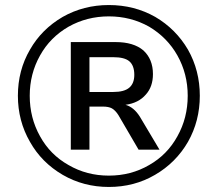

<svg xmlns="http://www.w3.org/2000/svg" viewBox="-20 -737 863 762"><path d="M412 -717Q513 -717 596 -670Q678 -622 726 -540Q773 -457 773 -357Q773 -257 726 -174Q678 -91 595 -43Q513 5 412 5Q312 5 229 -43Q145 -92 99 -174Q51 -257 51 -357Q51 -458 99 -540Q145 -621 229 -670Q312 -717 412 -717ZM412 -40Q500 -40 572 -82Q644 -123 684 -196Q725 -269 725 -357Q725 -444 684 -517Q644 -588 572 -631Q499 -672 412 -672Q325 -672 252 -631Q179 -589 139 -517Q98 -444 98 -357Q98 -269 139 -196Q179 -123 252 -82Q324 -40 412 -40ZM478 -321Q511 -312 535 -274L613 -143H530L450 -280Q438 -299 424 -307Q411 -314 388 -314H335V-143H261V-570H439Q510 -570 549 -537Q587 -502 587 -443Q587 -393 559 -362Q530 -328 478 -321ZM430 -372Q473 -372 493 -389Q513 -406 513 -440Q513 -477 493 -494Q474 -510 430 -510H335V-372Z"/></svg>

Font: PRinguin Sans
Style: Regular
Weight: 400
Designer: Vernon Adams
Foundry: Vernon Adams
Version: ""